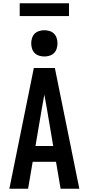

<svg xmlns="http://www.w3.org/2000/svg" viewBox="-20 -1149 540 1169"><path d="M37 0 186 -735H314L463 0H349L321 -164H179L151 0ZM304 -260 265 -490Q261 -511 257.5 -531.5Q254 -552 250 -573Q246 -552 242.5 -531.5Q239 -511 235 -490L196 -260ZM250 -805Q234 -805 218 -810Q202 -815 191 -826Q180 -837 175 -853Q170 -869 170 -885Q170 -901 175 -917Q180 -933 191 -944Q202 -955 218 -960Q234 -965 250 -965Q266 -965 282 -960Q298 -955 309 -944Q320 -933 325 -917Q330 -901 330 -885Q330 -869 325 -853Q320 -837 309 -826Q298 -815 282 -810Q266 -805 250 -805ZM100 -1051V-1129H400V-1051Z"/></svg>

Font: Iosevka Fixed
Style: Bold
Weight: 700
Monospace: yes
Designer: Belleve Invis
Foundry: Belleve Invis
Version: Version 32.3.0